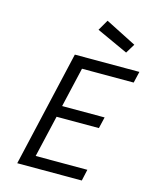

<svg xmlns="http://www.w3.org/2000/svg" viewBox="-134 -1019 891 1109"><g transform="rotate(15 311.5 -465.0)"><path d="M464 0 479 -68H170L228 -318H481L497 -386H243L298 -624H607L623 -692H237L78 0ZM332 -866 520 -780 554 -836 369 -930Z"/></g></svg>

Font: RazerF5
Style: Italic
Weight: 400
Foundry: Razer Inc.
Version: Version 2